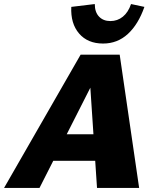

<svg xmlns="http://www.w3.org/2000/svg" viewBox="-51 -928 766 948"><path d="M428 0 391 -556H426L144 0H-31L347 -658H540L636 0ZM111 -134 188 -265H489L525 -134ZM458 -713Q382 -713 339.5 -762.5Q297 -812 301 -894L417 -908Q417 -868 438 -846Q459 -824 494 -824Q529 -824 555.5 -845.5Q582 -867 596 -908L662 -894Q632 -808 580.5 -760.5Q529 -713 458 -713Z"/></svg>

Font: Ysabeau Office Black
Style: Italic
Weight: 900
Italic angle: -12°
Designer: Christian Thalmann (Catharsis Fonts)
Version: Version 2.001;gftools[0.9.30]; featfreeze: tnum,lnum,ss02